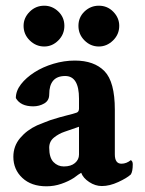

<svg xmlns="http://www.w3.org/2000/svg" viewBox="-20 -653 515 680"><path d="M144.5 6.8Q90.8 6.8 59.1 -22.9Q27.3 -52.7 27.3 -97.7Q27.3 -135.7 51.3 -164.1Q75.2 -192.4 111.3 -209Q125 -214.8 136.7 -219.2Q148.4 -223.6 158.2 -227.5Q195.3 -239.3 217.8 -244.6Q240.2 -250 251 -253.9Q259.8 -256.8 259.8 -268.6V-303.7Q259.8 -383.8 210.9 -383.8Q154.3 -383.8 154.3 -318.4Q154.3 -296.9 136.7 -286.6Q119.1 -276.4 97.7 -276.4Q52.7 -276.4 36.1 -305.7Q36.1 -331.1 54.2 -354.5Q72.3 -377.9 102.1 -397Q131.8 -416 169.4 -427.2Q207 -438.5 245.1 -438.5Q313.5 -438.5 350.1 -400.9Q386.7 -363.3 386.7 -264.6V-106.4Q386.7 -73.2 410.2 -73.2Q427.7 -73.2 443.4 -85.9Q450.2 -82 450.2 -71.3Q450.2 -45.9 443.4 -35.2Q429.7 -22.5 398.9 -8.3Q368.2 5.9 340.8 5.9Q317.4 5.9 295.9 -8.3Q274.4 -22.5 267.6 -41Q266.6 -41 256.8 -34.2Q247.1 -27.3 242.2 -23.4Q222.7 -10.7 197.3 -2Q171.9 6.8 144.5 6.8ZM206.1 -63.5Q231.4 -63.5 245.6 -75.7Q259.8 -87.9 259.8 -105.5V-204.1L209 -186.5Q188.5 -179.7 171.4 -166Q154.3 -152.3 154.3 -129.9Q154.3 -94.7 169.4 -79.1Q184.6 -63.5 206.1 -63.5ZM330.1 -488.3Q300.8 -488.3 279.3 -509.8Q257.8 -531.2 257.8 -561.5Q257.8 -591.8 279.3 -612.3Q300.8 -632.8 330.1 -632.8Q360.4 -632.8 381.3 -611.3Q402.3 -589.8 402.3 -561.5Q402.3 -531.2 380.4 -509.8Q358.4 -488.3 330.1 -488.3ZM136.7 -488.3Q107.4 -488.3 85.4 -509.8Q63.5 -531.2 63.5 -561.5Q63.5 -589.8 85 -611.3Q106.4 -632.8 136.7 -632.8Q165 -632.8 186.5 -612.3Q208 -591.8 208 -561.5Q208 -531.2 186.5 -509.8Q165 -488.3 136.7 -488.3Z"/></svg>

Font: Crimson Text Bold
Style: Bold
Weight: 700
Designer: Sebastian Kosch
Foundry: Sebastian Kosch
Version: Version 1.10 July 1, 2025